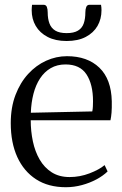

<svg xmlns="http://www.w3.org/2000/svg" viewBox="-20 -772 511 803"><path d="M255.5 11Q182 11 130.8 -22.2Q79.5 -55.5 52.2 -115.5Q25 -175.5 25 -257Q25 -323 44.8 -374.8Q64.5 -426.5 97.8 -462.8Q131 -499 173 -518Q215 -537 260 -537Q345.5 -537 395.5 -489Q445.5 -441 447.5 -348.5Q448 -319.5 446.5 -301.2Q445 -283 442 -269H108.5Q108.5 -223.5 117.5 -180.8Q126.5 -138 146 -104.5Q165.5 -71 196.5 -51.2Q227.5 -31.5 271 -31.5Q314 -31.5 354.5 -47Q395 -62.5 417.5 -81.5L430 -55Q411.5 -37 383.8 -22Q356 -7 322.8 2Q289.5 11 255.5 11ZM109 -300.5 366 -306Q368 -316 368.5 -327.5Q369 -339 369 -349Q369 -419 341.8 -460.8Q314.5 -502.5 254 -502.5Q219 -502.5 192.2 -487Q165.5 -471.5 147.5 -444Q129.5 -416.5 120 -379.8Q110.5 -343 109 -300.5ZM162 -752Q172.5 -752 176 -742.8Q179.5 -733.5 179.5 -720Q179.5 -693.5 186.8 -674Q194 -654.5 211.2 -644Q228.5 -633.5 259 -633.5Q289 -633.5 306.2 -644Q323.5 -654.5 330.2 -674Q337 -693.5 337 -720Q337 -733.5 340.8 -742.8Q344.5 -752 354.5 -752H402.5Q403.5 -746.5 404 -740.8Q404.5 -735 404.5 -729.5Q404.5 -692.5 387.8 -663.5Q371 -634.5 338.5 -617.5Q306 -600.5 258.5 -600.5Q212 -600.5 179.2 -617.5Q146.5 -634.5 129.5 -663.5Q112.5 -692.5 112.5 -729.5Q112.5 -735 113 -740.8Q113.5 -746.5 114 -752Z"/></svg>

Font: Merriweather 96pt Light
Style: Regular
Weight: 300
Version: Version 2.100